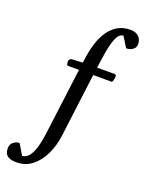

<svg xmlns="http://www.w3.org/2000/svg" viewBox="-298 -853 879 1155"><g transform="rotate(20 141.5 -276.0)"><path d="M-42.5 215.8Q-73.2 215.8 -90.1 207.8Q-106.9 199.7 -113.5 186Q-120.1 172.4 -120.1 156.2Q-120.1 127 -101.8 113.8Q-83.5 100.6 -70.8 100.6Q-68.8 100.6 -66.2 100.6Q-63.5 100.6 -62.5 101.6L-23.4 168Q-5.4 167 11.7 152.3Q28.8 137.7 43.2 99.6Q57.6 61.5 66.9 -9.8L121.6 -435.5H49.8Q43.9 -436 42.5 -444.8Q41 -453.6 41 -459.5Q41 -468.8 45.9 -473.6Q50.8 -478.5 55.7 -480.5L127.9 -484.4L133.8 -524.9Q140.6 -570.8 154.5 -614.3Q168.5 -657.7 191.9 -692.4Q215.3 -727.1 249.8 -747.6Q284.2 -768.1 331.5 -768.1Q354 -768.1 369.9 -759.8Q385.7 -751.5 394.3 -736.8Q402.8 -722.2 402.8 -703.1Q402.8 -684.1 392.6 -673.3Q382.3 -662.6 369.4 -658.4Q356.4 -654.3 347.7 -654.3Q342.3 -654.3 342.3 -655.8L302.7 -720.2Q288.1 -720.2 274.9 -706.8Q261.7 -693.4 249.8 -654.8Q237.8 -616.2 227.1 -540.5L219.2 -485.4H332.5Q342.3 -484.4 342.3 -473.1Q342.3 -464.4 339.1 -451.2Q335.9 -438 330.6 -435.5H212.4L160.6 -27.3Q152.8 34.7 127.2 90.3Q101.6 146 58.8 180.9Q16.1 215.8 -42.5 215.8Z"/></g></svg>

Font: Gelasio
Style: Italic
Weight: 400
Italic angle: -8.5°
Designer: Eben Sorkin
Foundry: Eben Sorkin
Version: Version 1.008